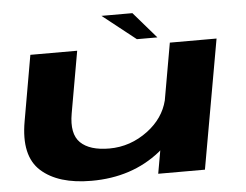

<svg xmlns="http://www.w3.org/2000/svg" viewBox="-52 -798 1114 868"><g transform="rotate(-5 505.0 -364.5)"><path d="M632 0 650.5 -104.5Q646.5 -101 642.5 -97.5Q513.5 5.5 329.5 5.5Q178.5 5.5 101 -64.2Q23.5 -134 51 -289L103 -586H315.5L266 -305.5Q250 -214 291.5 -173.5Q333 -133 422.5 -133Q518 -133 598 -193Q670.5 -248 690.5 -327.5L736 -586H948L844 0ZM589 -614.5 438.5 -733.5H579L682 -614.5Z"/></g></svg>

Font: Anybody UltraExpanded Regular
Style: Bold Italic
Weight: 700
Width: 9
Italic angle: -10°
Designer: Tyler Finck
Foundry: Etcetera Type Company
Version: Version 1.010; ttfautohint (v1.8.3) -l 8 -r 50 -G 200 -x 14 